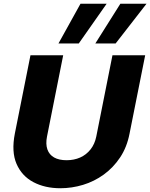

<svg xmlns="http://www.w3.org/2000/svg" viewBox="-20 -994 799 1021"><path d="M142 -700H316L230 -268Q222 -228 232 -199.5Q242 -171 268 -156.5Q294 -142 334 -142Q374 -142 406.5 -156.5Q439 -171 461.5 -199.5Q484 -228 492 -268L578 -700H752L669 -284Q655 -211 618.5 -156.5Q582 -102 531.5 -65.5Q481 -29 421.5 -11Q362 7 301 7Q219 7 157.5 -25.5Q96 -58 68 -122.5Q40 -187 59 -284ZM547 -974 399 -763H291L408 -974ZM759 -974 595 -763H487L620 -974Z"/></svg>

Font: Albert Sans Black
Style: Italic
Weight: 900
Italic angle: -11.25°
Designer: Andreas Rasmussen
Foundry: a.Foundry
Version: Version 1.025